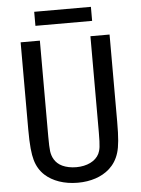

<svg xmlns="http://www.w3.org/2000/svg" viewBox="-59 -925 721 985"><g transform="rotate(-5 301.0 -432.5)"><path d="M154.8 -806.6H446.8V-878.9H154.8ZM301.8 14.2C335.4 14.2 366.2 9.3 394 0C444.8 -17.1 495.1 -52.7 515.6 -121.1C525.4 -153.3 529.8 -198.2 529.8 -279.8V-729H431.2V-233.9C431.2 -198.7 430.2 -173.8 428.2 -158.7C426.3 -144 422.4 -131.8 418.5 -124C400.4 -87.4 355.5 -65.9 300.8 -65.9C273.4 -65.9 248.5 -71.3 229.5 -80.1C190.9 -98.1 177.7 -131.3 173.8 -159.2C171.9 -174.3 170.9 -199.2 170.9 -234.9V-729H71.8V-279.8C71.8 -199.7 77.1 -152.8 85.9 -122.1C94.7 -90.8 110.4 -64 133.8 -42.5C172.4 -7.3 231 14.2 301.8 14.2Z"/></g></svg>

Font: Hack
Style: Regular
Weight: 400
Monospace: yes
Designer: Christopher Simpkins
Foundry: Christopher Simpkins
Version: Version 2.010